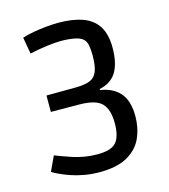

<svg xmlns="http://www.w3.org/2000/svg" viewBox="-108 -795 787 894"><g transform="rotate(-15 285.5 -348.0)"><path d="M263 13Q224 13 188.5 6.5Q153 0 124.5 -10Q96 -20 75 -30Q54 -40 43 -47L76 -118Q89 -113 110 -105Q131 -97 157.5 -88.5Q184 -80 213.5 -75Q243 -70 274 -70Q342 -70 365.5 -98.5Q389 -127 389 -189Q389 -255 360.5 -285Q332 -315 256 -316L115 -317V-396L261 -397Q304 -398 327.5 -408.5Q351 -419 361 -446Q371 -473 371 -521Q371 -549 367 -569.5Q363 -590 352 -600Q339 -613 310 -618.5Q281 -624 245 -624Q221 -624 180 -619Q139 -614 94 -604L80 -684Q104 -692 135 -697.5Q166 -703 198 -706Q230 -709 256 -709Q325 -709 373 -691.5Q421 -674 445.5 -635Q470 -596 470 -532Q470 -458 444.5 -415.5Q419 -373 362 -361V-356Q423 -347 456.5 -309Q490 -271 490 -196Q490 -140 469 -92.5Q448 -45 398 -16Q348 13 263 13Z"/></g></svg>

Font: Ruda Medium
Style: Regular
Weight: 500
Version: Version 2.001